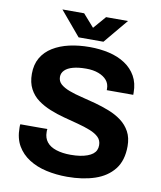

<svg xmlns="http://www.w3.org/2000/svg" viewBox="-95 -947 869 1035"><g transform="rotate(10 339.5 -430.0)"><path d="M343 12Q283 12 229 0Q175 -12 133.5 -38.5Q92 -65 68.5 -105.5Q45 -146 45 -204Q45 -209 45 -214.5Q45 -220 46 -223H194Q193 -220 193 -215Q193 -210 193 -206Q193 -174 210.5 -152Q228 -130 262 -119Q296 -108 341 -108Q370 -108 392.5 -111.5Q415 -115 432.5 -121.5Q450 -128 461.5 -137Q473 -146 478.5 -158Q484 -170 484 -185Q484 -212 466.5 -229Q449 -246 418.5 -258Q388 -270 350 -280Q312 -290 272 -300.5Q232 -311 194 -326.5Q156 -342 126 -364Q96 -386 78 -420Q60 -454 60 -502Q60 -553 81.5 -590Q103 -627 142 -651Q181 -675 232 -686.5Q283 -698 343 -698Q399 -698 449 -686.5Q499 -675 537 -650Q575 -625 596.5 -587Q618 -549 618 -497V-485H473V-493Q473 -520 457 -539Q441 -558 412 -569Q383 -580 344 -580Q302 -580 272.5 -572Q243 -564 227.5 -548.5Q212 -533 212 -512Q212 -488 229.5 -472.5Q247 -457 277.5 -445.5Q308 -434 346 -425Q384 -416 424 -405Q464 -394 502 -379Q540 -364 570 -341.5Q600 -319 618 -286Q636 -253 636 -207Q636 -128 598 -80Q560 -32 494 -10Q428 12 343 12ZM162 -872H281L370 -771L313 -770L401 -872H521L410 -739H274Z"/></g></svg>

Font: Archivo SemiBold
Style: Bold
Weight: 700
Version: Version 2.001